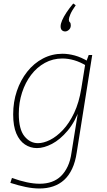

<svg xmlns="http://www.w3.org/2000/svg" viewBox="-20 -836 608 1093"><path d="M205 237Q168 237 126.5 228.5Q85 220 39 205L48 177Q92 193 132 201.5Q172 210 206 210Q244 210 274.5 199Q305 188 327.5 166Q350 144 365.5 111Q381 78 387 33L427 -216L436 -223Q408 -143 365 -92Q322 -41 276 -17Q230 7 190 7Q153 7 122 -13.5Q91 -34 73 -76Q55 -118 55 -185Q55 -256 76 -318Q97 -380 135 -428Q173 -476 224.5 -503Q276 -530 336 -530Q369 -530 406 -520Q443 -510 484 -485H471L485 -523H505L417 31Q409 86 390.5 125Q372 164 345 188.5Q318 213 282.5 225Q247 237 205 237ZM196 -21Q228 -21 265 -39.5Q302 -58 338 -96Q374 -134 402 -193Q430 -252 443 -333L466 -476L473 -461Q437 -483 402.5 -493Q368 -503 335 -503Q281 -503 235.5 -478Q190 -453 157 -409.5Q124 -366 105.5 -309Q87 -252 87 -188Q87 -100 119 -60.5Q151 -21 196 -21ZM397 -816 411 -806Q389 -775 380.5 -754.5Q372 -734 372 -725Q372 -714 377.5 -709.5Q383 -705 383 -692Q383 -676 372.5 -666.5Q362 -657 351 -657Q340 -657 332.5 -664Q325 -671 325 -686Q325 -700 333.5 -720Q342 -740 358.5 -765Q375 -790 397 -816Z"/></svg>

Font: Bitter Thin ExtraLight
Style: Italic
Weight: 250
Italic angle: -9°
Version: Version 2.002